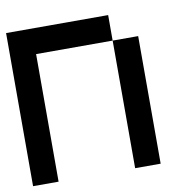

<svg xmlns="http://www.w3.org/2000/svg" viewBox="-71 -671 741 741"><g transform="rotate(-10 300.0 -300.0)"><path d="M0 0V-600H400V-500H100V0ZM400 0V-500H500V0Z"/></g></svg>

Font: Galmuri9 Regular
Style: Regular
Weight: 400
Designer: Lee Minseo (quiple)
Version: Version 2.399;hotconv 1.1.1;makeotfexe 2.6.0 DEVELOPMENT